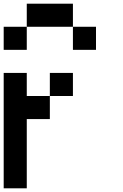

<svg xmlns="http://www.w3.org/2000/svg" viewBox="-20 -1020 665 1040"><path d="M0 0V-625H125V-500H250V-375H125V0ZM0 -750V-875H125V-750ZM125 -875V-1000H375V-875ZM250 -500V-625H375V-500ZM375 -875H500V-750H375Z"/></svg>

Font: Galmuri7 Regular
Style: Regular
Weight: 400
Designer: Lee Minseo (quiple)
Version: Version 2.399;hotconv 1.1.1;makeotfexe 2.6.0 DEVELOPMENT